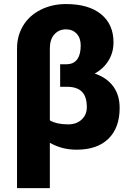

<svg xmlns="http://www.w3.org/2000/svg" viewBox="-20 -741 647 963"><path d="M311 -720.7Q424.3 -720.7 486.8 -669.9Q549.3 -619.1 549.3 -528.3Q549.3 -478 524.4 -437.3Q499.5 -396.5 455.1 -372.1Q515.6 -351.6 547.9 -307.9Q580.1 -264.2 580.1 -199.7Q580.1 -100.1 523.9 -45.2Q467.8 9.8 364.3 9.8Q290 9.8 230 -24.9V202.6H65.4V-497.6Q65.4 -562.5 96.7 -613.3Q127.9 -664.1 184.8 -692.4Q241.7 -720.7 311 -720.7ZM384.8 -513.2Q384.8 -550.3 364.5 -572Q344.2 -593.8 311 -593.8Q275.4 -593.8 252.7 -568.6Q230 -543.5 230 -497.1V-137.2Q265.1 -117.2 321.3 -117.2Q363.8 -117.2 389.6 -141.4Q415.5 -165.5 415.5 -203.1Q415.5 -257.3 390.4 -281.5Q365.2 -305.7 316.9 -305.7H281.7V-418.5L321.3 -418.9Q384.8 -425.3 384.8 -513.2Z"/></svg>

Font: Roboto
Style: Regular
Weight: 900
Designer: Google
Version: Version 2.001171; 2014